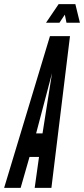

<svg xmlns="http://www.w3.org/2000/svg" viewBox="-70 -910 407 930"><path d="M214 -890 153 -800H218L244 -839L252 -800H317L295 -890ZM30 0 73 -150H119L98 0H179L269 -735H172L-50 0ZM136 -264H105L182 -556Z"/></svg>

Font: League Gothic Condensed Italic
Style: Regular
Weight: 400
Width: 3
Designer: Tyler Finck
Foundry: The League of Moveable Type
Version: Version 1.001;PS 001.001;hotconv 1.0.56;makeotf.lib2.0.21325